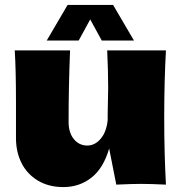

<svg xmlns="http://www.w3.org/2000/svg" viewBox="-20 -751 735 781"><path d="M648 -274Q648 -127 655 0Q591 -3 554 -3Q519 -3 453 0L424 -147Q401 -67 352 -28.5Q303 10 238 10Q178 10 134 -16.5Q90 -43 67.5 -88Q45 -133 45 -189V-333Q45 -466 40 -546H265Q259 -399 259 -255Q259 -211 280.5 -185Q302 -159 335 -159Q366 -159 389.5 -186.5Q413 -214 418 -262V-285Q420 -363 420 -393Q420 -462 416 -546H655Q648 -420 648 -274ZM440 -731 525 -586H394L347 -672L300 -586H170L255 -731Z"/></svg>

Font: Dela Gothic One
Style: Regular
Weight: 400
Designer: aratakana
Foundry: aratakana
Version: Version 1.004